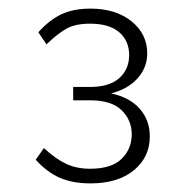

<svg xmlns="http://www.w3.org/2000/svg" viewBox="-20 -828 431 446"><path d="M190 -402Q149 -402 119 -415Q89 -428 63 -457L82 -484Q109 -459 133.5 -447.5Q158 -436 189 -436Q239 -436 262.5 -459Q286 -482 286 -516Q286 -549 262.5 -572Q239 -595 189 -595H150V-626H189Q234 -626 257 -646.5Q280 -667 280 -700Q280 -733 257 -753Q234 -773 189 -773Q156 -773 135.5 -762Q115 -751 88 -725L69 -753Q95 -782 123 -795Q151 -808 190 -808Q249 -808 285.5 -778.5Q322 -749 322 -704Q322 -671 299.5 -646Q277 -621 238 -611Q281 -602 304.5 -575.5Q328 -549 328 -511Q328 -463 291 -432.5Q254 -402 190 -402Z"/></svg>

Font: Gantari ExtraLight
Style: Regular
Weight: 250
Designer: Anugrah Pasau
Foundry: Lafontype
Version: Version 1.000